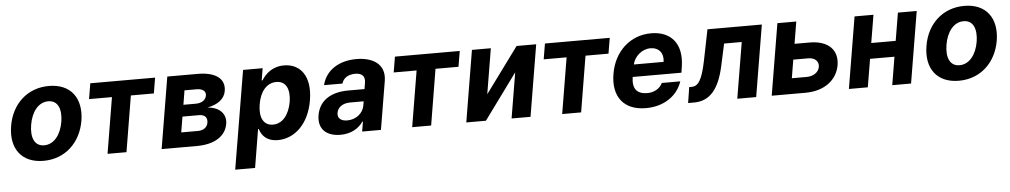

<svg xmlns="http://www.w3.org/2000/svg" viewBox="-40 -904 7676 1459"><g transform="rotate(-5 3798.0 -174.5)"><path d="M262.1 10.7C426.1 10.7 546.5 -101.6 574.6 -268.5C601.9 -438.2 517.4 -552.6 351.2 -552.6C186.1 -552.6 65.7 -440.7 38.7 -273.1C10.7 -103.7 95.2 10.7 262.1 10.7ZM191.1 -269.2C206.7 -365.4 259.2 -437.1 335.9 -437.1C410.5 -437.1 436.8 -367.9 421.9 -273.8C405.9 -177.6 353.3 -106.5 277 -106.5C202.1 -106.5 175.8 -175.4 191.1 -269.2Z M646.7 -426.5H821.4L750.4 0H894.9L965.6 -426.5H1141L1160.9 -545.5H666.5Z M1163 0H1431.1C1567.8 0 1653.1 -55.8 1668.7 -148.8C1680.4 -220.5 1633.2 -277.7 1536.2 -284.4C1616.5 -297.9 1669.7 -338.8 1679.3 -398.1C1695.3 -492.2 1620.4 -545.5 1486.2 -545.5H1253.9ZM1322.4 -113.3 1342.3 -232.2H1469.8C1511.7 -232.2 1533.7 -208.8 1527 -169.7C1521.7 -134.9 1492.2 -113.3 1449.9 -113.3ZM1357.2 -321 1375 -429.7H1466.6C1513.5 -429.7 1539.1 -409.1 1533.7 -376.1C1528.1 -342 1496.8 -321 1452.1 -321Z M1706.3 204.5H1858L1906.2 -87.4H1911.9C1924.7 -41.9 1961.6 8.9 2050.1 8.9C2174.4 8.9 2288 -89.5 2318.2 -272C2349.1 -459.5 2263.8 -552.6 2144.2 -552.6C2052.6 -552.6 1999.3 -498.2 1972.7 -453.8H1965.9L1981.2 -545.5H1832ZM1934.7 -272.7C1949.9 -370 2001.8 -432.2 2075.3 -432.2C2150.2 -432.2 2178.6 -367.2 2163.7 -272.7C2147 -177.6 2096.6 -111.5 2022.7 -111.5C1949.6 -111.5 1918.7 -175.4 1934.7 -272.7Z M2527.3 10.3C2608 10.3 2666.2 -24.9 2701 -75.6H2705.3L2692.5 0H2835.9L2897.4 -367.9C2919 -497.9 2817.5 -552.6 2696.7 -552.6C2565.7 -552.6 2462.7 -490.8 2434.7 -376.4H2575.3C2587.4 -418.3 2624.6 -442.1 2678.6 -442.1C2729.8 -442.1 2753.6 -415.5 2746.8 -371.4L2738.6 -320H2613.6C2496.4 -320 2393.8 -273.8 2373.2 -152.3C2355.5 -44.7 2423.7 10.3 2527.3 10.3ZM2518.5 -157.3C2525.2 -199.9 2563.9 -228.3 2622.2 -228H2724.1L2718.4 -195C2708.1 -137.4 2654.5 -94.1 2588.1 -94.1C2540.8 -94.1 2512.1 -116.1 2518.5 -157.3Z M2970.5 -426.5H3145.2L3074.2 0H3218.8L3289.4 -426.5H3464.8L3484.7 -545.5H2990.4Z M3664.4 -199.6 3721.9 -545.5H3577.8L3486.9 0H3636.7L3890.3 -346.9L3832.4 0H3976.9L4067.8 -545.5H3918.3Z M4114.7 -426.5H4289.4L4218.4 0H4362.9L4433.6 -426.5H4609L4628.9 -545.5H4134.6Z M4856.9 10.7C4996.8 10.7 5098.4 -62.5 5134.2 -169.4H4993.3C4972.7 -126.8 4928.6 -102.3 4878.2 -102.3C4801.1 -102.3 4762.1 -141.3 4776.6 -234H5148.4L5154.8 -275.6C5185 -460.9 5089.1 -552.6 4944.6 -552.6C4784.1 -552.6 4661.2 -438.6 4633.2 -270.2C4604 -97.3 4688.9 10.7 4856.9 10.7ZM4793.7 -327.8C4806.5 -387.8 4864.3 -439.6 4929.3 -439.6C4994.7 -439.6 5031.2 -392.8 5020.6 -327.8Z M5179 0H5224.4C5340.2 0 5415.1 -76.7 5454.5 -259.9L5490.8 -426.5H5625.4L5554 0H5698.2L5789.1 -545.5H5374.3L5325.6 -304C5296.5 -165.8 5267.8 -120 5215.9 -120H5197.8Z M6137.8 -377.8H6023.8L6051.8 -545.5H5907.7L5816.8 0H6074.2C6219.1 0 6316.4 -75.6 6335.6 -188.2C6354 -302.9 6281.6 -377.8 6137.8 -377.8ZM5980.5 -119 6003.9 -258.9H6118.3C6168 -258.9 6199.6 -229.4 6192.5 -187.1C6186.1 -147 6144.9 -119 6094.1 -119Z M6640.6 -545.5H6496.4L6405.5 0H6549.7L6585.6 -214.1H6771.7L6736.2 0H6879.6L6970.5 -545.5H6827.1L6791.5 -333.1H6605.1Z M7244.3 10.7C7408.4 10.7 7528.8 -101.6 7556.8 -268.5C7584.2 -438.2 7499.6 -552.6 7333.5 -552.6C7168.3 -552.6 7047.9 -440.7 7021 -273.1C6992.9 -103.7 7077.4 10.7 7244.3 10.7ZM7173.3 -269.2C7188.9 -365.4 7241.5 -437.1 7318.2 -437.1C7392.8 -437.1 7419 -367.9 7404.1 -273.8C7388.1 -177.6 7335.6 -106.5 7259.2 -106.5C7184.3 -106.5 7158 -175.4 7173.3 -269.2Z"/></g></svg>

Font: Magic Ui Pro
Style: Bold Italic
Weight: 700
Italic angle: -9.39999°
Designer: Stefan Endress, Andreas Faust
Version: Version 1.000;FEAKit 1.0